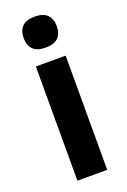

<svg xmlns="http://www.w3.org/2000/svg" viewBox="-135 -728 512 775"><g transform="rotate(-20 121.0 -341.0)"><path d="M57 0V-490.5H185V0ZM121 -548.5Q84.5 -548.5 67.2 -565.8Q50 -583 50 -613.5V-616Q50 -646.5 67.2 -664Q84.5 -681.5 121 -681.5Q157 -681.5 174.5 -664Q192 -646.5 192 -616V-613.5Q192 -582.5 174.5 -565.5Q157 -548.5 121 -548.5Z"/></g></svg>

Font: Anek Gujarati Medium SemiBold
Style: Regular
Weight: 600
Version: Version 1.003